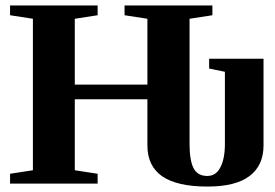

<svg xmlns="http://www.w3.org/2000/svg" viewBox="-20 -676 1010 706"><path d="M743 10Q631 10 576 -28Q522 -66 522 -141V-311H255V-50L339 -37V-1H17V-37L101 -50V-607L17 -620V-656H339V-620L255 -607V-365H522V-607L438 -620V-656H761V-620L677 -607V-147Q677 -86 692 -57Q707 -29 742 -29Q774 -29 790 -60Q807 -92 807 -147V-412L749 -424V-460H949V-141Q949 -68 898 -29Q847 10 743 10Z"/></svg>

Font: Libra Serif Modern
Style: Bold
Weight: 700
Designer: Stefan Peev, Context Ltd
Foundry: Ascender Corporation
Version: Version 1.000